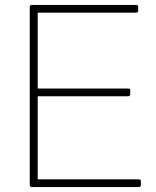

<svg xmlns="http://www.w3.org/2000/svg" viewBox="-20 -754 628 774"><path d="M540 0H108Q101 0 100 -8V-726Q100 -734 108 -734H529Q537 -734 537 -726V-711Q537 -704 529 -703H132V-397H497Q505 -397 505 -389V-374Q505 -367 497 -366H132V-31H540Q548 -31 548 -23V-8Q548 -1 540 0Z"/></svg>

Font: YamahaIndonesia935. App Thin
Style: Regular
Weight: 100
Designer: Dalton Maag Ltd
Foundry: Dalton Maag Ltd
Version: Version 1.002